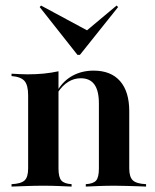

<svg xmlns="http://www.w3.org/2000/svg" viewBox="-20 -689 571 709"><path d="M296.8 0V-8.9Q325 -10.5 335.1 -22.6Q345.2 -34.7 345.2 -66.9V-306.5Q345.2 -354 328.6 -377Q312.1 -400 278.2 -400Q253.2 -400 231.9 -386.7Q210.5 -373.4 193.5 -347.6L194.4 -358.1Q215.3 -391.9 249.2 -410.1Q283.1 -428.2 325.8 -428.2Q389.5 -428.2 423.4 -389.5Q457.3 -350.8 457.3 -278.2V-66.9Q457.3 -35.5 470.6 -23Q483.9 -10.5 519.4 -8.9V0Q508.9 -0.8 489.5 -1.2Q470.2 -1.6 448 -2.4Q425.8 -3.2 404 -3.2Q372.6 -3.2 342.3 -2Q312.1 -0.8 296.8 0ZM22.6 0V-8.9Q57.3 -10.5 70.6 -22.6Q83.9 -34.7 83.9 -66.9V-337.1Q83.9 -375 70.2 -390.3Q56.5 -405.6 22.6 -408.1V-416.9Q38.7 -416.1 52.4 -415.3Q66.1 -414.5 81.5 -414.5Q113.7 -414.5 141.9 -417.3Q170.2 -420.2 196 -425.8V-66.9Q196 -34.7 206.5 -22.6Q216.9 -10.5 244.4 -8.9V0Q225.8 -0.8 198.4 -2Q171 -3.2 140.3 -3.2Q109.7 -3.2 77.4 -2Q45.2 -0.8 22.6 0ZM410.5 -668.5 416.1 -662.9 275 -486.3H266.1L126.6 -662.9L131.5 -668.5L320.2 -566.9L286.3 -564.5Z"/></svg>

Font: Playfair 144pt
Style: Bold
Weight: 700
Version: Version 2.001;gftools[0.9.30]